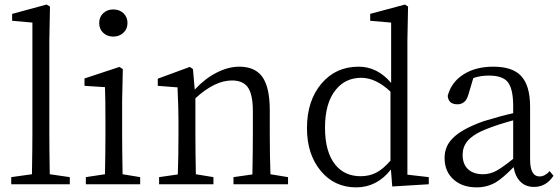

<svg xmlns="http://www.w3.org/2000/svg" viewBox="-20 -808 2458 842"><path d="M29.3 0V-31.2L120.1 -43.9Q122.1 -159.2 122.1 -222.7V-709L33.2 -716.8V-747.1L184.6 -788.1L199.2 -779.3L196.3 -628.9V-222.7Q196.3 -159.2 198.2 -43.9L286.1 -31.2V0Z M356.4 0V-31.2L440.4 -43.9Q442.4 -151.4 442.4 -222.7V-277.3Q442.4 -377 440.4 -425.8L350.6 -431.6V-463.9L503.9 -514.6L518.6 -504.9L515.6 -366.2V-222.7Q515.6 -151.4 517.6 -43.9L594.7 -31.2V0ZM476.6 -766.6Q503.9 -766.6 521.5 -750Q539.1 -733.4 539.1 -707Q539.1 -680.7 521 -664.1Q502.9 -647.5 476.6 -647.5Q450.2 -647.5 432.6 -664.1Q415 -680.7 415 -707Q415 -733.4 432.6 -750Q450.2 -766.6 476.6 -766.6Z M677.7 0V-31.2L759.8 -43Q762.7 -125 762.7 -222.7V-276.4Q762.7 -334 758.8 -415Q758.8 -421.9 758.8 -424.8L671.9 -431.6V-462.9L812.5 -514.6L826.2 -504.9L834 -415Q877 -461.9 928.7 -488.8Q980.5 -515.6 1029.3 -515.6Q1097.7 -515.6 1129.9 -471.7Q1163.1 -425.8 1163.1 -324.2V-222.7Q1163.1 -125 1166 -43.9L1243.2 -31.2V0H1003.9V-31.2L1086.9 -43Q1088.9 -150.4 1088.9 -222.7V-320.3Q1088.9 -394.5 1066.4 -425.8Q1044.9 -455.1 997.1 -455.1Q921.9 -455.1 836.9 -377V-222.7Q836.9 -151.4 838.9 -43.9L916 -31.2V0Z M1542 13.7Q1446.3 13.7 1386.2 -59.1Q1326.2 -131.8 1326.2 -246.1Q1326.2 -367.2 1390.6 -442.4Q1453.1 -515.6 1552.7 -515.6Q1634.8 -515.6 1695.3 -444.3V-709L1603.5 -716.8V-747.1L1755.9 -788.1L1769.5 -779.3L1766.6 -629.9V-42L1860.4 -31.2V0L1700.2 9.8L1694.3 -64.5Q1632.8 13.7 1542 13.7ZM1561.5 -35.2Q1599.6 -35.2 1629.9 -50.8Q1660.2 -66.4 1692.4 -103.5V-406.2Q1627.9 -466.8 1564.5 -466.8Q1495.1 -466.8 1453.1 -415Q1405.3 -357.4 1405.3 -248Q1405.3 -141.6 1450.2 -85.9Q1491.2 -35.2 1561.5 -35.2Z M2070.3 13.7Q2008.8 13.7 1970.7 -19.5Q1929.7 -54.7 1929.7 -115.2Q1929.7 -167 1965.8 -202.1Q2004.9 -242.2 2100.6 -276.4Q2176.8 -299.8 2230.5 -311.5V-342.8Q2230.5 -420.9 2205.1 -450.2Q2181.6 -476.6 2124 -476.6Q2086.9 -476.6 2055.7 -465.8L2034.2 -393.6Q2022.5 -350.6 1986.3 -350.6Q1946.3 -350.6 1943.4 -387.7Q1959 -447.3 2012.2 -481.4Q2065.4 -515.6 2143.6 -515.6Q2226.6 -515.6 2264.6 -475.6Q2304.7 -433.6 2304.7 -339.8V-108.4Q2304.7 -34.2 2346.7 -34.2Q2369.1 -34.2 2390.6 -57.6L2407.2 -37.1Q2375 11.7 2322.3 11.7Q2285.2 11.7 2262.2 -11.2Q2239.3 -34.2 2232.4 -75.2Q2184.6 -26.4 2153.3 -7.8Q2115.2 13.7 2070.3 13.7ZM2098.6 -43.9Q2127.9 -43.9 2156.2 -58.6Q2181.6 -72.3 2230.5 -111.3V-280.3Q2163.1 -261.7 2121.1 -245.1Q2055.7 -220.7 2029.3 -188.5Q2008.8 -163.1 2008.8 -128.9Q2008.8 -86.9 2034.2 -64.5Q2057.6 -43.9 2098.6 -43.9Z"/></svg>

Font: Bpmf Zihi Box R
Style: R
Weight: 400
Foundry: But Ko
Version: Version 1.320